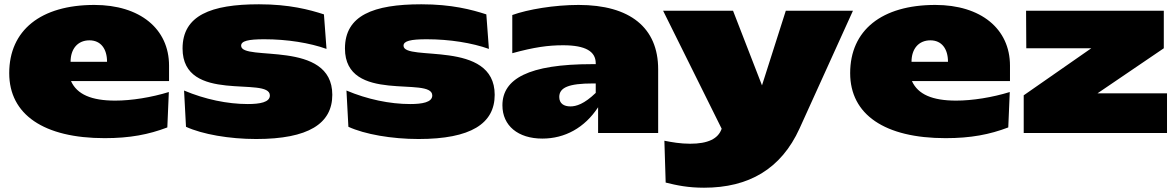

<svg xmlns="http://www.w3.org/2000/svg" viewBox="-20 -620 5484 895"><path d="M23 -279C23 -86 184 24 468 24C586 24 673 7 760 -26L767 -191C686 -166 593 -151 517 -151C406 -151 339 -180 311 -242H768V-314C768 -486 632 -597 420 -597C170 -597 23 -479 23 -279ZM479 -332H309C309 -392 342 -432 397 -432C450 -432 479 -392 479 -332Z M831 -394C831 -134 1238 -267 1238 -175C1238 -143 1191 -135 1135 -135C1040 -135 935 -157 838 -198L847 -29C923 6 1049 28 1174 28C1418 28 1529 -44 1529 -178C1529 -438 1104 -331 1104 -407C1104 -429 1137 -437 1212 -437C1319 -437 1424 -420 1502 -392L1490 -553C1422 -575 1329 -600 1187 -600C963 -600 831 -548 831 -394Z M1588 -394C1588 -134 1995 -267 1995 -175C1995 -143 1948 -135 1892 -135C1797 -135 1692 -157 1595 -198L1604 -29C1680 6 1806 28 1931 28C2175 28 2286 -44 2286 -178C2286 -438 1861 -331 1861 -407C1861 -429 1894 -437 1969 -437C2076 -437 2181 -420 2259 -392L2247 -553C2179 -575 2086 -600 1944 -600C1720 -600 1588 -548 1588 -394Z M2322 -129C2322 -34 2395 26 2508 26C2613 26 2705 -24 2768 -120V0H3048V-297C3048 -491 2917 -597 2677 -597C2564 -597 2440 -576 2368 -550V-372C2470 -400 2535 -409 2605 -409C2710 -409 2757 -380 2757 -325V-321H2740C2443 -321 2322 -252 2322 -129ZM2587 -168C2587 -212 2631 -231 2744 -231H2757V-187C2703 -135 2666 -124 2639 -124C2609 -124 2587 -137 2587 -168Z M3071 -570 3344 -20C3328 27 3280 50 3197 50C3152 50 3112 43 3077 36L3083 231C3135 244 3187 255 3262 255C3470 255 3621 168 3707 -21L3956 -570H3643L3532 -222L3397 -570Z M3943 -279C3943 -86 4104 24 4388 24C4506 24 4593 7 4680 -26L4687 -191C4606 -166 4513 -151 4437 -151C4326 -151 4259 -180 4231 -242H4688V-314C4688 -486 4552 -597 4340 -597C4090 -597 3943 -479 3943 -279ZM4399 -332H4229C4229 -392 4262 -432 4317 -432C4370 -432 4399 -392 4399 -332Z M4751 -175H4752V0H5420V-185H5096L5405 -395V-570H4763L4764 -395H5067Z"/></svg>

Font: Mattone Black
Style: Regular
Weight: 900
Width: 6
Designer: Nunzio Mazzaferro
Foundry: Collletttivo
Version: Version 2.000;Glyphs 3.2 (3217)